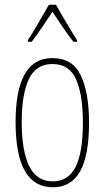

<svg xmlns="http://www.w3.org/2000/svg" viewBox="-20 -783 443 813"><path d="M357 -264Q357 -124 319 -57Q281 10 204 10Q46 10 46 -266Q46 -400 84.5 -468.5Q123 -537 202 -537Q287 -537 322 -464Q357 -391 357 -264ZM72 -266Q72 -143 104 -79Q136 -15 203 -15Q269 -15 300 -76Q331 -137 331 -265Q331 -380 302.5 -446Q274 -512 202 -512Q133 -512 102.5 -448.5Q72 -385 72 -266ZM217 -763Q230 -740 248.5 -708Q267 -676 283.5 -649.5Q300 -623 306 -613V-606H291Q270 -632 246 -667.5Q222 -703 202 -733Q183 -705 158.5 -668Q134 -631 114 -606H98V-613Q109 -629 125 -656Q141 -683 158 -712Q175 -741 187 -763Z"/></svg>

Font: Noto Sans Sinhala UI ExtraCondensed Thin
Style: Regular
Weight: 100
Width: 2
Designer: Jelle Bosma - Monotype Design Team
Foundry: Monotype Imaging Inc.
Version: Version 2.006; ttfautohint (v1.8.4.7-5d5b)